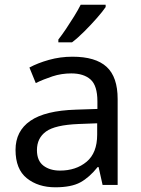

<svg xmlns="http://www.w3.org/2000/svg" viewBox="-20 -786 601 816"><path d="M288 -545Q386 -545 433 -502Q480 -459 480 -365V0H416L399 -76H395Q360 -32 321.5 -11Q283 10 215 10Q142 10 94 -28.5Q46 -67 46 -149Q46 -229 109 -272.5Q172 -316 303 -320L394 -323V-355Q394 -422 365 -448Q336 -474 283 -474Q241 -474 203 -461.5Q165 -449 132 -433L105 -499Q140 -518 188 -531.5Q236 -545 288 -545ZM314 -259Q214 -255 175.5 -227Q137 -199 137 -148Q137 -103 164.5 -82Q192 -61 235 -61Q303 -61 348 -98.5Q393 -136 393 -214V-262ZM429 -756Q417 -738 392 -709.5Q367 -681 338.5 -652.5Q310 -624 286 -606H228V-618Q243 -637 260.5 -663Q278 -689 295 -716.5Q312 -744 323 -766H429Z"/></svg>

Font: Noto Sans Warang Citi
Style: Regular
Weight: 400
Designer: Mangu Purty
Foundry: Mangu Purty
Version: Version 3.002; ttfautohint (v1.8.4.7-5d5b)